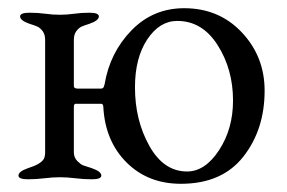

<svg xmlns="http://www.w3.org/2000/svg" viewBox="-20 -434 700 468"><path d="M235 -229Q248 -306 300.5 -360Q353 -414 429 -414Q514 -414 569.5 -355Q625 -296 625 -213Q625 -118 573 -52Q521 14 421 14Q341 14 289 -37.5Q237 -89 232 -171Q232 -181 227 -181H163Q160 -179 160 -174V-63Q160 -50 168.5 -41.5Q177 -33 182.5 -31Q188 -29 204 -24Q227 -16 227 -6Q227 3 204 3Q184 3 163.5 0.5Q143 -2 126 -2Q109 -2 88.5 0.5Q68 3 48 3Q25 3 25 -6Q25 -16 48 -24Q80 -34 87 -47Q90 -53 90 -63V-337Q90 -350 84 -358Q78 -366 71.5 -369Q65 -372 52 -376Q29 -384 29 -394Q29 -403 52 -403Q72 -403 90.5 -400.5Q109 -398 126 -398Q143 -398 160.5 -400.5Q178 -403 198 -403Q221 -403 221 -394Q221 -384 198 -376Q185 -372 178.5 -369Q172 -366 166 -358Q160 -350 160 -337V-224Q160 -218 170 -218H226Q233 -218 234 -226Q235 -227 235 -229ZM548 -189Q548 -265 510.5 -324Q473 -383 412 -383Q369 -383 339 -338Q309 -293 309 -221Q309 -141 344 -78.5Q379 -16 436 -16Q480 -16 514 -68Q548 -120 548 -189Z"/></svg>

Font: EB Garamond 08
Style: Regular
Weight: 400
Version: Version 0.016 ; ttfautohint (v1.5)